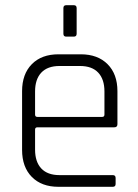

<svg xmlns="http://www.w3.org/2000/svg" viewBox="-20 -719 532 739"><path d="M224 -589V-688Q224 -699 235 -699H264Q275 -699 275 -688V-589Q275 -578 264 -578H235Q224 -578 224 -589ZM414 0H205Q140 0 102.5 -38Q65 -76 65 -142V-368Q65 -434 102.5 -472Q140 -510 205 -510H291Q356 -510 394 -472Q432 -434 432 -368V-241Q432 -229 420 -229H124Q115 -229 115 -220V-143Q115 -96 139 -70.5Q163 -45 209 -45H414Q425 -45 425 -34V-11Q425 0 414 0ZM124 -269H373Q382 -269 382 -278V-367Q382 -414 358 -439.5Q334 -465 288 -465H209Q163 -465 139 -439.5Q115 -414 115 -367V-278Q115 -269 124 -269Z"/></svg>

Font: Rajdhani
Style: Regular
Weight: 400
Designer: Satya Rajpurohit, Jyotish Sonowal
Foundry: Indian Type Foundry
Version: Version 1.201 February 1, 2022